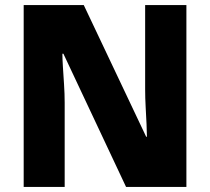

<svg xmlns="http://www.w3.org/2000/svg" viewBox="-20 -734 825 754"><path d="M712 0H475L229 -523H225Q225 -504 227 -472Q229 -440 231.5 -402.5Q234 -365 234 -330V0H73V-714H309L554 -197H557Q557 -215 555.5 -246Q554 -277 552 -313.5Q550 -350 550 -383V-714H712Z"/></svg>

Font: Noto Sans Disp ExtBd
Style: Regular
Weight: 800
Designer: Monotype Design Team
Foundry: Monotype Imaging Inc.
Version: Version 2.000;GOOG;noto-source:20170915:90ef993387c0; ttfaut